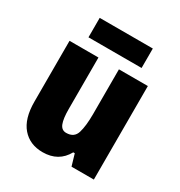

<svg xmlns="http://www.w3.org/2000/svg" viewBox="-175 -852 920 983"><g transform="rotate(30 285.5 -361.0)"><path d="M517 -553V0H385L365 -68H356Q313 10 219 10Q143 10 98.5 -41.5Q54 -93 54 -193V-553H225V-248Q225 -192 236 -164Q247 -136 274 -136Q321 -136 333.5 -177Q346 -218 346 -289V-553ZM443 -732V-617H129V-732Z"/></g></svg>

Font: Noto Sans Telugu Condensed Black
Style: Regular
Weight: 900
Width: 3
Designer: Jelle Bosma - Monotype Design Team
Foundry: Monotype Imaging Inc.
Version: Version 2.005; ttfautohint (v1.8.4.7-5d5b)